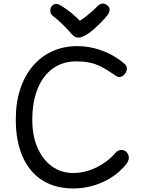

<svg xmlns="http://www.w3.org/2000/svg" viewBox="-20 -1040 811 1082"><path d="M681 -681Q687 -677 691 -669.5Q695 -662 695 -654Q695 -641 688.5 -630Q682 -619 672.5 -612.5Q663 -606 653 -606Q642 -606 634 -612Q626 -618 618 -623Q579 -650 547.5 -665.5Q516 -681 483.5 -687.5Q451 -694 408 -694Q334 -694 278.5 -654.5Q223 -615 192.5 -541Q162 -467 162 -363Q162 -276 191 -208.5Q220 -141 272 -103Q324 -65 393 -65Q437 -65 480 -79Q523 -93 562 -118.5Q601 -144 630 -178Q638 -187 646.5 -191Q655 -195 665 -195Q676 -195 685 -189.5Q694 -184 700 -174Q706 -164 706 -152Q706 -139 698 -125Q690 -111 673 -94Q621 -39 547 -8.5Q473 22 393 22Q291 22 218.5 -24Q146 -70 107.5 -157Q69 -244 69 -367Q69 -462 94 -538Q119 -614 165 -668Q211 -722 274.5 -751Q338 -780 415 -780Q463 -780 510 -768.5Q557 -757 600.5 -735Q644 -713 681 -681ZM530 -1006Q543 -1019 558 -1020Q573 -1021 588 -1007Q599 -997 597.5 -983Q596 -969 586 -955Q570 -935 548.5 -913Q527 -891 505.5 -872.5Q484 -854 467 -844Q454 -837 443 -832.5Q432 -828 421 -828Q411 -828 402.5 -832.5Q394 -837 386 -846Q364 -871 337 -898.5Q310 -926 276 -952Q264 -962 263.5 -979Q263 -996 273 -1007Q284 -1018 296.5 -1018Q309 -1018 329 -1005Q355 -989 381.5 -967.5Q408 -946 430 -923Q446 -933 463.5 -946.5Q481 -960 498.5 -975.5Q516 -991 530 -1006Z"/></svg>

Font: Playpen Sans Thai
Style: Regular
Weight: 400
Designer: Sirin Gunkloy, Laura Meseguer, Veronika Burian, José Scaglione
Foundry: TypeTogether
Version: Version 2.000